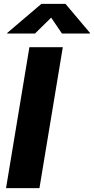

<svg xmlns="http://www.w3.org/2000/svg" viewBox="-20 -971 484 991"><path d="M304.2 -727.5 183.6 0H11.2L131.8 -727.5ZM160.6 -797.9H17.1L17.6 -801.3L193.8 -951.2H317.9L444.3 -801.3L443.8 -797.9H299.8L244.1 -879.9Z"/></svg>

Font: Inter ExtraBold
Style: Italic
Weight: 800
Italic angle: -9.3988°
Designer: Rasmus Andersson
Foundry: rsms
Version: Version 4.001;git-66647c0bb